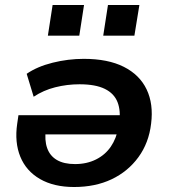

<svg xmlns="http://www.w3.org/2000/svg" viewBox="-20 -740 684 770"><path d="M277 10Q196 10 140.5 -22Q85 -54 61.5 -111.5Q38 -169 49 -244L54 -278H484L473 -201H141L164 -221Q158 -178 169 -146.5Q180 -115 208 -98.5Q236 -82 281 -82Q328 -82 365 -100.5Q402 -119 424.5 -152Q447 -185 455 -230L458 -247Q465 -295 451.5 -330Q438 -365 400.5 -383.5Q363 -402 299 -402Q249 -402 201.5 -390Q154 -378 115 -352L87 -444Q129 -473 191 -488.5Q253 -504 316 -504Q413 -504 476.5 -472Q540 -440 568 -381.5Q596 -323 586 -244Q577 -167 535 -109.5Q493 -52 427.5 -21Q362 10 277 10ZM394 -597 413 -720H539L519 -597ZM172 -597 191 -720H317L298 -597Z"/></svg>

Font: Nunito Sans 10pt SemiExpanded
Style: Bold Italic
Weight: 700
Width: 6
Italic angle: -9°
Designer: Vernon Adams
Foundry: Vernon Adams
Version: Version 3.101;gftools[0.9.27]